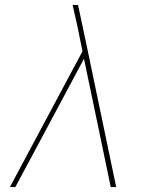

<svg xmlns="http://www.w3.org/2000/svg" viewBox="-20 -755 640 775"><path d="M20 0 313 -548 291 -656Q286 -676 282 -695.5Q278 -715 273 -735H295L330 -570L449 0H427L319 -518L209 -312L42 0Z"/></svg>

Font: Iosevka Slab Thin Extended
Style: Italic
Weight: 100
Width: 7
Italic angle: -9°
Monospace: yes
Designer: Belleve Invis
Foundry: Belleve Invis
Version: Version 11.1.0; ttfautohint (v1.8.3)